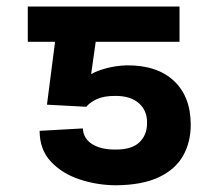

<svg xmlns="http://www.w3.org/2000/svg" viewBox="-20 -548 657 577"><path d="M239.3 -227.1 121.1 -233.4 145.5 -422.4H63.5V-528.3H519.5V-422.4H267.6L253.9 -325.2Q270.5 -335 299.3 -342.8Q328.1 -350.6 360.4 -351.6Q451.7 -352.5 502.4 -305.2Q553.2 -257.8 553.2 -172.9Q553.2 -121.1 530.3 -80.1Q507.3 -39.1 457.3 -15.4Q407.2 8.3 327.1 8.8Q271 8.3 218.8 -9Q166.5 -26.4 132.8 -62.5Q99.1 -98.6 99.1 -154.8L229 -162.1Q230.5 -131.3 257.3 -114.7Q284.2 -98.1 327.1 -98.6Q376 -98.1 399.2 -120.6Q422.4 -143.1 421.9 -179.2Q422.4 -215.3 397.7 -237.5Q373 -259.8 326.7 -259.8Q291.5 -259.8 270.8 -250Q250 -240.2 239.3 -227.1Z"/></svg>

Font: Inter Semi Bold
Style: Regular
Weight: 600
Designer: Rasmus Andersson
Foundry: rsms
Version: Version 4.000;git-e0f93cc